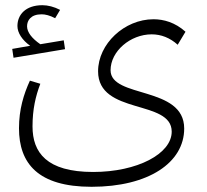

<svg xmlns="http://www.w3.org/2000/svg" viewBox="-20 -621 796 738"><path d="M225 -466 135 -451C103 -473 84 -497 84 -520C84 -542 98 -566 140 -566C154 -566 171 -562 192 -551L211 -583C188 -595 164 -601 143 -601C78 -601 47 -564 47 -521C47 -495 65 -467 96 -445L27 -433L32 -399L230 -432ZM405 -351C405 -424 481 -489 563 -489C599 -489 633 -476 663 -449L693 -499C653 -535 609 -547 570 -547C458 -547 357 -452 357 -347C357 -178 640 -240 640 -115C640 -30 508 40 338 40C159 40 105 -35 105 -135C105 -201 117 -252 135 -299L95 -311C71 -259 53 -200 53 -128C53 7 126 97 332 97C551 97 688 4 688 -127C688 -292 405 -242 405 -351Z"/></svg>

Font: FiraGO Light
Style: Regular
Weight: 300
Designer: bBox Type
Foundry: bBox Type GmbH
Version: Version 1.001;PS 001.001;hotconv 1.0.88;makeotf.lib2.5.64775